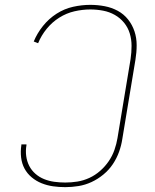

<svg xmlns="http://www.w3.org/2000/svg" viewBox="-20 -763 640 791"><path d="M249 8Q223 8 198.5 4.5Q174 1 151.5 -8Q129 -17 110.5 -32.5Q92 -48 81 -68.5Q70 -89 67 -114Q64 -139 68 -165Q68 -165 68 -166Q68 -167 68 -168H89Q89 -167 89 -166.5Q89 -166 89 -165Q85 -142 88 -120Q91 -98 100.5 -79.5Q110 -61 126 -47Q142 -33 162 -25Q182 -17 204 -14Q226 -11 249 -11Q274 -11 299 -15Q324 -19 348 -30Q372 -41 392.5 -59Q413 -77 428 -99Q443 -121 451.5 -145.5Q460 -170 464 -194L518 -520Q522 -547 522 -574Q522 -601 514.5 -625.5Q507 -650 491 -669.5Q475 -689 453 -701.5Q431 -714 405 -719Q379 -724 352 -724Q320 -724 287 -716.5Q254 -709 224.5 -690.5Q195 -672 172.5 -644.5Q150 -617 137 -585L119 -592Q133 -626 157 -656Q181 -686 213 -706.5Q245 -727 281 -735Q317 -743 352 -743Q382 -743 411 -737.5Q440 -732 465 -718.5Q490 -705 507.5 -683Q525 -661 534 -634Q543 -607 543 -577Q543 -547 538 -517L484 -191Q480 -164 470.5 -137.5Q461 -111 445 -87Q429 -63 406 -44Q383 -25 357 -13Q331 -1 303.5 3.5Q276 8 249 8Z"/></svg>

Font: Iosevka SS04 Thin Extended
Style: Italic
Weight: 100
Width: 7
Italic angle: -9°
Monospace: yes
Designer: Belleve Invis
Foundry: Belleve Invis
Version: Version 19.0.0; ttfautohint (v1.8.4)